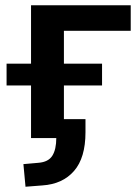

<svg xmlns="http://www.w3.org/2000/svg" viewBox="-20 -525 534 730"><path d="M77 185 69 99 126 94Q164 91 179 67Q194 43 194 0H98V-200H5V-283H98V-505H477V-408H223V-283H368V-200H223V-72H305V-22Q305 75 261.5 125Q218 175 141 180Z"/></svg>

Font: MulishBold
Style: Bold
Weight: 700
Designer: Vernon Adams
Foundry: Vernon Adams
Version: Version 3.602; ttfautohint (v1.8.3)